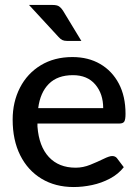

<svg xmlns="http://www.w3.org/2000/svg" viewBox="-20 -747 557 774"><path d="M277 7Q203 7 147.5 -26.5Q92 -60 61.5 -121Q31 -182 31 -265Q31 -336 60.5 -393.5Q90 -451 144.5 -484Q199 -517 272 -517Q336 -517 384 -489Q432 -461 459 -410Q486 -359 486 -288Q486 -265 481 -257Q476 -249 461 -249H131Q131 -246 131 -243Q131 -240 131 -237Q137 -157 177 -114Q217 -71 285 -71Q315 -71 344.5 -83Q374 -95 397.5 -106.5Q421 -118 432 -118Q444 -118 451 -110L479 -73Q457 -45 423 -27Q389 -9 351 -1Q313 7 277 7ZM134 -311H396Q396 -369 364 -406.5Q332 -444 274 -444Q212 -444 177 -409Q142 -374 134 -311ZM97 -727H192Q210 -727 218.5 -721Q227 -715 234 -704L308 -582H251Q239 -582 231.5 -585.5Q224 -589 216 -598Z"/></svg>

Font: Aleo Medium
Style: Regular
Weight: 500
Designer: Alessio Laiso
Foundry: Alessio Laiso
Version: Version 2.001;gftools[0.9.29]